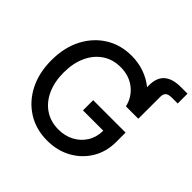

<svg xmlns="http://www.w3.org/2000/svg" viewBox="-206 -1004 1203 1203"><g transform="rotate(45 395.5 -403.0)"><path d="M376.5 11.7Q277.8 11.7 201.7 -36.1Q125.5 -84 82.5 -168.5Q39.6 -252.9 39.6 -363.3Q39.6 -475.6 83 -560.1Q126.5 -644.5 202.4 -691.9Q278.3 -739.3 376 -739.3Q436 -739.3 489 -720.5Q542 -701.7 583 -668V-685.5Q583 -818.4 731.9 -818.4H791V-731.4H739.3Q710 -731.4 697 -720.2Q684.1 -709 684.1 -683.6V-489.3H574.2Q559.1 -556.6 505.9 -598.4Q452.6 -640.1 377.4 -640.1Q308.6 -640.1 257.1 -605.5Q205.6 -570.8 177 -508.5Q148.4 -446.3 148.4 -363.3Q148.4 -280.8 177 -218.5Q205.6 -156.2 257.1 -121.8Q308.6 -87.4 377.9 -87.4Q435.1 -87.4 481.2 -111.8Q527.3 -136.2 554.4 -179.9Q581.5 -223.6 582 -281.2H401.9V-371.6H689V-288.1Q689 -201.2 647.9 -133.5Q606.9 -65.9 536.4 -27.1Q465.8 11.7 376.5 11.7Z"/></g></svg>

Font: Inter Display Medium
Style: Regular
Weight: 500
Designer: Rasmus Andersson
Foundry: rsms
Version: Version 4.001;git-9221beed3